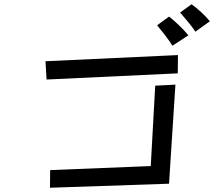

<svg xmlns="http://www.w3.org/2000/svg" viewBox="-20 -891 1040 903"><path d="M899 -742Q886 -762 863.5 -789Q841 -816 827 -832L881 -871Q903 -855 926 -834Q949 -813 967 -791ZM791 -676Q776 -700 755 -727Q734 -754 719 -772L775 -813Q795 -798 821 -773Q847 -748 866 -725ZM194 -603 817 -632 816 -546 199 -517ZM216 -91 689 -110 710 -488 805 -493 775 -27 215 -8Z"/></svg>

Font: Moralerspace Krypton JPDOC
Style: Regular
Weight: 400
Version: v0.0.6; ttfautohint (v1.8.4.7-5d5b-dirty) -l 6 -r 45 -G 200 